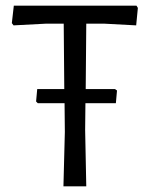

<svg xmlns="http://www.w3.org/2000/svg" viewBox="-20 -661 530 681"><path d="M284 -345 286 -577H351L463 -571L469 -633L464 -641H29L22 -579L28 -571L142 -577H206L208 -345H112L108 -301L114 -295H209L210 -193L205 0H286L282 -200L283 -295H391L395 -340L388 -345Z"/></svg>

Font: Alegreya Sans SC
Style: Regular
Weight: 400
Designer: Juan Pablo del Peral
Foundry: Huerta Tipografica
Version: Version 1.000;PS 001.000;hotconv 1.0.70;makeotf.lib2.5.58329